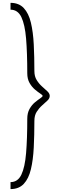

<svg xmlns="http://www.w3.org/2000/svg" viewBox="-20 -891 436 1344"><path d="M328.1 -219.7Q328.1 -236.3 312 -251.5Q295.9 -266.6 274.4 -285.6Q252.9 -304.7 236.8 -330.6Q220.7 -356.4 220.7 -393.6Q220.7 -493.2 216.3 -580.1Q211.9 -667 196.3 -732.4Q180.7 -797.9 146.5 -834.5Q112.3 -871.1 53.7 -871.1V-823.2Q104.5 -823.2 129.4 -771.5Q154.3 -719.7 162.6 -620.6Q170.9 -521.5 170.9 -378.9Q170.9 -337.9 187 -310.1Q203.1 -282.2 224.6 -264.2Q246.1 -246.1 262.2 -235.8Q278.3 -225.6 278.3 -219.7Q278.3 -213.9 262.2 -203.1Q246.1 -192.4 224.6 -174.8Q203.1 -157.2 187 -128.9Q170.9 -100.6 170.9 -59.6Q170.9 82 162.6 181.2Q154.3 280.3 129.4 332Q104.5 383.8 53.7 383.8V432.6Q112.3 432.6 146.5 396Q180.7 359.4 196.3 293.9Q211.9 228.5 216.3 141.6Q220.7 54.7 220.7 -44.9Q220.7 -83 236.8 -108.4Q252.9 -133.8 274.4 -152.8Q295.9 -171.9 312 -187Q328.1 -202.1 328.1 -219.7Z"/></svg>

Font: Namkio Khamti
Style: Regular
Weight: 400
Designer: Debbi Hosken
Foundry: SIL International
Version: Version 3.917